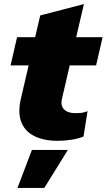

<svg xmlns="http://www.w3.org/2000/svg" viewBox="-20 -683 525 945"><path d="M263 10Q197 10 150.5 -12.5Q104 -35 85.5 -80.5Q67 -126 82 -194L121 -361H32L64 -500H153L178 -607L393 -663L355 -500H485L453 -361H323L286 -201Q276 -165 294.5 -145.5Q313 -126 351 -126Q374 -126 386.5 -128.5Q399 -131 411 -136L391 -11Q363 0 330 5Q297 10 263 10ZM314 55 198 242H66L137 55Z"/></svg>

Font: Work Sans ExtraBold
Style: Italic
Weight: 800
Italic angle: -13°
Designer: Wei Huang
Foundry: Wei Huang
Version: Version 2.012; ttfautohint (v1.8.3)